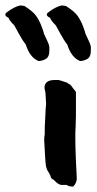

<svg xmlns="http://www.w3.org/2000/svg" viewBox="-109 -686 356 708"><path d="M119 -666 134 -664Q164 -645 176 -629Q188 -613 197 -589.5Q206 -566 206 -562Q212 -548 218 -536Q228 -516 226 -504Q227 -477 213.5 -469Q200 -461 186 -461Q154 -474 139 -522Q126 -538 112 -564.5Q98 -591 97 -592Q78 -611 76 -620Q57 -629 67 -639Q97 -662 119 -666ZM-34 -666 -19 -664Q11 -645 23 -629Q35 -613 44 -589.5Q53 -566 53 -562Q59 -548 65 -536Q75 -516 73 -504Q74 -477 60.5 -469Q47 -461 33 -461Q1 -474 -14 -522Q-27 -538 -41 -564.5Q-55 -591 -56 -592Q-75 -611 -77 -620Q-96 -629 -86 -639Q-56 -662 -34 -666ZM55 -361Q55 -391 92 -391H107Q109 -391 139 -381Q143 -377 151 -373L171 -347V-259Q171 -245 170 -223Q166 -177 174 -32Q176 -14 161 2Q144 2 139 -3Q135 -5 121 -4Q107 -3 89 -23Q78 -27 77 -38L69 -53Q64 -59 61 -71.5Q58 -84 54 -168Q54 -183 56 -191V-215Q57 -226 58 -255.5Q59 -285 61 -303Q59 -329 59 -338Q59 -347 55 -361Z"/></svg>

Font: Caveat Brush
Style: Regular
Weight: 400
Designer: Pablo Impallari
Foundry: Creative Lab NY
Version: Version 1.096; ttfautohint (v1.3)